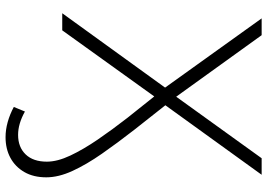

<svg xmlns="http://www.w3.org/2000/svg" viewBox="-152 -588 939 674"><g transform="rotate(90 317.0 -250.5)"><path d="M26 0 287 -361 44 -700H103L319 -400L535 -700H593L349 -362Q393 -306 435 -253Q481 -194 519 -139.5Q557 -85 579.5 -36Q602 13 602 56Q602 101 583.5 133Q565 165 533.5 182Q502 199 461 199Q435 199 408 191.5Q381 184 355 170L371 131Q414 155 453 155Q496 155 521.5 128.5Q547 102 547 54Q547 17 525.5 -28.5Q504 -74 469.5 -124.5Q435 -175 393 -229Q355 -276 318 -323L86 0Z"/></g></svg>

Font: Montserrat Z Light
Style: Regular
Weight: 300
Designer: Julieta Ulanovsky
Foundry: Julieta Ulanovsky
Version: Version 8.000